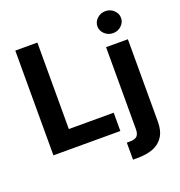

<svg xmlns="http://www.w3.org/2000/svg" viewBox="-167 -909 1173 1253"><g transform="rotate(-20 420.0 -282.5)"><path d="M63.5 0Q63.5 -181.6 63.5 -727.5Q101.6 -727.5 216.8 -727.5Q216.8 -577.1 216.8 -127Q294.9 -127 528.3 -127Q528.3 -94.7 528.3 0Q412.1 0 63.5 0ZM627.9 -545.9Q666 -545.9 779.3 -545.9Q779.3 -402.3 779.3 27.3Q779.3 89.8 753.9 128.9Q729.5 168 682.6 186.5Q636.7 204.1 572.3 204.1Q564.5 204.1 557.6 204.1Q549.8 204.1 542 204.1Q542 164.1 542 85.9Q547.9 85.9 552.7 85.9Q556.6 85.9 561.5 85.9Q598.6 85.9 613.3 71.3Q627.9 55.7 627.9 24.4Q627.9 -165 627.9 -545.9ZM703.1 -616.2Q669.9 -616.2 645.5 -638.7Q621.1 -661.1 621.1 -692.4Q621.1 -723.6 645.5 -746.1Q669.9 -768.6 703.1 -768.6Q737.3 -768.6 760.7 -746.1Q785.2 -723.6 785.2 -692.4Q785.2 -661.1 760.7 -638.7Q737.3 -616.2 703.1 -616.2Z"/></g></svg>

Font: DeepSea
Style: Bold
Weight: 700
Designer: Stem
Version: Version 3.019;git-0a5106e0b